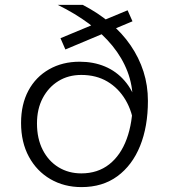

<svg xmlns="http://www.w3.org/2000/svg" viewBox="-20 -752 690 784"><path d="M216 -732H318Q380 -700 429.5 -658.5Q479 -617 513.5 -566.5Q548 -516 566 -459.5Q584 -403 584 -340Q584 -235 552 -156Q520 -77 459.5 -32.5Q399 12 313 12Q242 12 186 -20.5Q130 -53 98 -112Q66 -171 66 -250Q66 -326 96 -382Q126 -438 180.5 -469Q235 -500 305 -500Q362 -500 408.5 -480.5Q455 -461 488.5 -422.5Q522 -384 538 -330L528 -232Q521 -296 492.5 -344Q464 -392 418.5 -419Q373 -446 312 -446Q259 -446 218.5 -421Q178 -396 154.5 -351.5Q131 -307 131 -248Q131 -186 154.5 -140Q178 -94 219 -69Q260 -44 312 -44Q379 -44 426 -81Q473 -118 497.5 -185Q522 -252 522 -340Q522 -404 500.5 -460Q479 -516 439 -565Q399 -614 343 -655.5Q287 -697 216 -732ZM247 -550 227 -596 501 -710 521 -665Z"/></svg>

Font: Azeret Mono ExtraLight
Style: Regular
Weight: 250
Designer: Martin Vácha
Foundry: Displaay
Version: Version 1.002